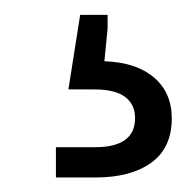

<svg xmlns="http://www.w3.org/2000/svg" viewBox="-20 -39 255 263"><path d="M56.6 204.1V162.6H110.8Q137.7 162.6 151.4 152.6Q165 142.6 165 123Q165 104 151.4 93.8Q137.7 83.5 109.4 83.5H73.7L89.8 -18.6H127.4V0L123 44.9Q166.5 46.4 190.9 67.1Q215.3 87.9 215.3 123Q215.3 163.6 187.3 183.8Q159.2 204.1 110.8 204.1Z"/></svg>

Font: Inter 28pt Light
Style: Regular
Weight: 300
Designer: Rasmus Andersson
Foundry: rsms
Version: Version 4.001;git-66647c0bb